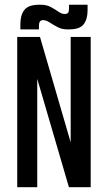

<svg xmlns="http://www.w3.org/2000/svg" viewBox="-20 -780 450 800"><path d="M274.5 -626.2H357.9V0H267.2L135.2 -451.5V0H51.8V-626.2H146.6L274.5 -186.8ZM260.1 -657.6Q237.4 -657.6 219.1 -667.5Q200.7 -677.3 186.4 -686.7Q172 -696.2 159.4 -696.2Q142.2 -696.2 142.2 -672.8V-657.6H64.9V-680.2Q64.9 -717.1 81.7 -738.7Q98.4 -760.2 142.6 -760.2H151.3Q174 -760.2 191.5 -750.8Q209.1 -741.3 223.2 -731.5Q237.2 -721.7 248.8 -721.7Q259.4 -721.7 263.5 -726.4Q267.6 -731.1 267.6 -745.8V-760.2H344.9V-736.6Q344.9 -700.5 328.8 -679Q312.8 -657.6 267.6 -657.6Z"/></svg>

Font: Teko Variable Light
Style: Regular
Weight: 300
Designer: Manushi Parikh, Jonny Pinhorn
Foundry: Indian Type Foundry
Version: Version 3.000